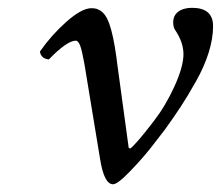

<svg xmlns="http://www.w3.org/2000/svg" viewBox="-20 -459 565 491"><path d="M309.1 -81.1 313 -79.1Q327.6 -89.8 373 -148.9Q403.3 -188 426 -237.8Q448.7 -287.6 449.2 -319.8Q449.2 -350.6 428.2 -381.8Q422.9 -389.2 422.9 -401.9Q422.9 -419.4 436 -429.2Q449.2 -439 471.2 -439Q524.9 -439 524.9 -392.1Q524.9 -360.8 513.7 -324.7Q502.4 -288.6 481.2 -251Q460 -213.4 442.9 -187.3Q425.8 -161.1 401.9 -127.9Q387.7 -108.9 365.5 -80.8Q343.3 -52.7 312 -20.3Q280.8 12.2 269 12.2Q246.1 12.2 235.8 -53.2L195.8 -295.9Q189.9 -329.1 185.1 -342Q180.2 -355 173.8 -355Q151.4 -355 105 -307.1Q85.4 -308.6 82 -327.1Q111.3 -369.1 149.2 -402.8Q187 -436.5 211.9 -438Q225.1 -438 230 -435.1Q248.5 -428.7 259.3 -398.9Q270 -369.1 277.8 -312Q278.3 -309.6 278.8 -304Q279.3 -298.3 279.8 -295.9Z"/></svg>

Font: Common Serif News
Style: Italic
Weight: 450
Italic angle: -12°
Designer: Philipp H. Poll, Khaled Hosny
Foundry: Stefan Peev, Context Ltd.
Version: Version 1.026